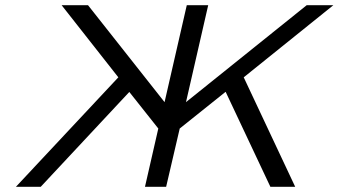

<svg xmlns="http://www.w3.org/2000/svg" viewBox="-20 -715 1296 735"><path d="M41 0 433 -419 216 -695H317L610 -324L695 -695H777L692 -324L1154 -695H1256L913 -419L1110 0H1015L844 -363H843L668 -223L616 0H535L586 -223L475 -363L136 0Z"/></svg>

Font: Coval
Style: Light Italic
Weight: 300
Foundry: Context Ltd
Version: Version 001.000